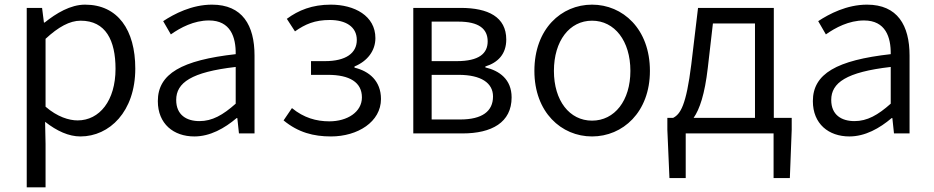

<svg xmlns="http://www.w3.org/2000/svg" viewBox="-20 -574 4016 826"><path d="M95 232H176V45L174 -50C225 -10 276 13 326 13C451 13 562 -94 562 -279C562 -445 487 -554 346 -554C283 -554 222 -517 172 -477H169L161 -540H95ZM314 -56C277 -56 227 -71 176 -115V-407C231 -458 280 -485 327 -485C435 -485 477 -400 477 -278C477 -141 408 -56 314 -56Z M816 13C884 13 946 -22 998 -66H1001L1008 0H1075V-335C1075 -465 1023 -554 892 -554C805 -554 729 -514 682 -483L715 -426C756 -455 814 -486 879 -486C972 -486 995 -414 994 -341C762 -315 659 -257 659 -139C659 -41 727 13 816 13ZM838 -53C783 -53 738 -79 738 -144C738 -218 803 -264 994 -286V-128C939 -79 893 -53 838 -53Z M1404 13C1519 13 1619 -50 1619 -148C1619 -226 1568 -268 1505 -283V-288C1561 -311 1595 -356 1595 -410C1595 -506 1505 -554 1403 -554C1323 -554 1264 -530 1214 -493L1249 -439C1293 -470 1334 -488 1399 -488C1466 -488 1515 -460 1515 -402C1515 -346 1469 -311 1378 -311H1318V-252H1391C1484 -252 1537 -220 1537 -155C1537 -92 1474 -52 1397 -52C1341 -52 1287 -67 1236 -109L1200 -56C1263 -4 1329 13 1404 13Z M1758 0H1970C2095 0 2181 -47 2181 -155C2181 -233 2128 -270 2068 -284V-288C2123 -305 2158 -342 2158 -404C2158 -501 2080 -540 1962 -540H1758ZM1837 -311V-481H1952C2040 -481 2078 -450 2078 -396C2078 -344 2041 -311 1945 -311ZM1837 -60V-252H1953C2050 -252 2101 -217 2101 -159C2101 -95 2054 -60 1960 -60Z M2527 13C2659 13 2776 -91 2776 -269C2776 -450 2659 -554 2527 -554C2395 -554 2279 -450 2279 -269C2279 -91 2395 13 2527 13ZM2527 -55C2430 -55 2363 -141 2363 -269C2363 -398 2430 -485 2527 -485C2624 -485 2692 -398 2692 -269C2692 -141 2624 -55 2527 -55Z M3047 -473H3228V-67H2964C2990 -104 3012 -169 3025 -282ZM3309 -67V-540H2983L2954 -297C2932 -120 2907 -83 2876 -67H2851V-16L2860 192H2930V0H3308V192H3378L3386 -16V-67Z M3634 13C3702 13 3764 -22 3816 -66H3819L3826 0H3893V-335C3893 -465 3841 -554 3710 -554C3623 -554 3547 -514 3500 -483L3533 -426C3574 -455 3632 -486 3697 -486C3790 -486 3813 -414 3812 -341C3580 -315 3477 -257 3477 -139C3477 -41 3545 13 3634 13ZM3656 -53C3601 -53 3556 -79 3556 -144C3556 -218 3621 -264 3812 -286V-128C3757 -79 3711 -53 3656 -53Z"/></svg>

Font: Noto Sans CJK JP DemiLight
Style: Regular
Weight: 350
Designer: Ryoko NISHIZUKA (kana & ideographs); Paul D. Hunt (Latin, Greek & Cyrillic); Wenlong ZHANG (bopomofo); Sandoll Communica
Foundry: Adobe Systems Incorporated
Version: Version 1.004;PS 1.004;hotconv 1.0.82;makeotf.lib2.5.63406